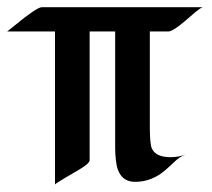

<svg xmlns="http://www.w3.org/2000/svg" viewBox="-21 -485 579 525"><path d="M534.2 -465.3Q528.3 -465.3 504.4 -444.3Q480.5 -423.3 470.7 -416Q448.7 -398.9 439 -398.9H388.7V-136.7Q388.7 -90.3 394.5 -78.6Q405.3 -55.2 445.3 -55.2Q466.8 -55.2 486.8 -62.5Q470.7 -56.6 458 -44.4Q445.3 -32.2 430.7 -19.5Q394 12.2 348.6 12.2Q301.8 12.2 295.9 -46.9Q293.9 -63 293.9 -80.1V-398.9H224.1V-46.9Q224.1 -38.1 195.1 -21Q166 -3.9 155.3 2.4Q130.4 17.1 129.4 19.5V-398.9H-1.5L17.6 -414.1Q79.6 -465.3 93.3 -465.3Z"/></svg>

Font: Fondamento
Style: Regular
Weight: 400
Version: Version 1.000